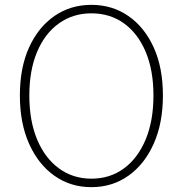

<svg xmlns="http://www.w3.org/2000/svg" viewBox="-20 -759 754 792"><path d="M357 13Q271 13 204.5 -34Q138 -81 100 -166Q62 -251 62 -365Q62 -480 100 -563.5Q138 -647 204.5 -693Q271 -739 357 -739Q443 -739 509.5 -693Q576 -647 614 -563.5Q652 -480 652 -365Q652 -251 614 -166Q576 -81 509.5 -34Q443 13 357 13ZM357 -22Q434 -22 491.5 -64.5Q549 -107 581 -184Q613 -261 613 -365Q613 -469 581 -545Q549 -621 491.5 -662.5Q434 -704 357 -704Q281 -704 223 -662.5Q165 -621 133 -545Q101 -469 101 -365Q101 -261 133 -184Q165 -107 223 -64.5Q281 -22 357 -22Z"/></svg>

Font: Noto Sans HK Thin
Style: Regular
Weight: 100
Designer: Ryoko NISHIZUKA 西塚涼子 (kana, bopomofo & ideographs); Paul D. Hunt (Latin, Greek & Cyrillic); Sandoll Communications 산돌커뮤니
Foundry: Adobe
Version: Version 2.004-H2;hotconv 1.0.118;makeotfexe 2.5.65603